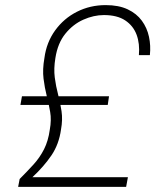

<svg xmlns="http://www.w3.org/2000/svg" viewBox="-20 -732 623 752"><path d="M51 0 57 -31Q87 -61 111.5 -88Q136 -115 152.5 -147.5Q169 -180 175 -224Q182 -262 176.5 -293.5Q171 -325 163 -356.5Q155 -388 150.5 -424Q146 -460 154 -505Q162 -566 196 -613Q230 -660 281.5 -686Q333 -712 394 -712Q445 -712 480 -695.5Q515 -679 535.5 -651Q556 -623 563.5 -588Q571 -553 567 -516H524Q528 -561 515 -596Q502 -631 470.5 -652Q439 -673 387 -673Q347 -673 306.5 -655Q266 -637 236 -600Q206 -563 197 -505Q190 -463 194.5 -428.5Q199 -394 207.5 -362Q216 -330 221 -296.5Q226 -263 219 -225Q211 -167 181.5 -123.5Q152 -80 107 -38H481L474 0ZM60 -321 66 -355H407L402 -321Z"/></svg>

Font: DM Sans 11pt ExtraLight
Style: Italic
Weight: 250
Italic angle: -10°
Version: Version 4.004;gftools[0.9.30]